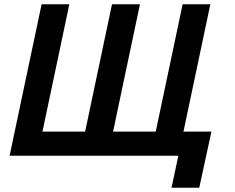

<svg xmlns="http://www.w3.org/2000/svg" viewBox="-20 -730 1103 900"><path d="M25 0H816L784 150H914L971 -113H840L966 -710H836L710 -113H510L636 -710H505L379 -113H179L305 -710H175Z"/></svg>

Font: Geist SemiBold
Style: Italic
Weight: 600
Italic angle: -12°
Designer: Basement.studio, Andrés Briganti, Mateo Zaragoza
Foundry: Basement.studio, Vercel, Andrés Briganti, Guido Ferreyra, Mateo Zaragoza
Version: Version 1.500